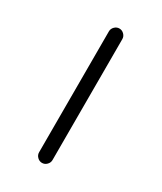

<svg xmlns="http://www.w3.org/2000/svg" viewBox="-115 -441 417 495"><g transform="rotate(30 93.5 -194.0)"><path d="M73 -14V-374Q73 -382 79 -388Q85 -394 93 -394Q101 -394 107 -388Q113 -382 113 -374V-14Q113 -6 107 0Q101 6 93 6Q85 6 79 0Q73 -6 73 -14Z"/></g></svg>

Font: Hoogli Light
Style: Regular
Weight: 300
Designer: Anand Singh Naorem
Foundry: Brand New Type
Version: Version 1.00 b007